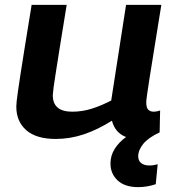

<svg xmlns="http://www.w3.org/2000/svg" viewBox="-20 -561 719 789"><path d="M548 208Q493 208 463.5 180.5Q434 153 434 111Q434 78 451.5 50.5Q469 23 498 2Q453 -15 440 -65Q381 -28 324.5 -9Q268 10 209 10Q129 10 88 -26Q47 -62 47 -123Q47 -132 48.5 -145Q50 -158 53.5 -184Q57 -210 64 -254.5Q71 -299 82 -368.5Q93 -438 110 -541H254Q236 -432 225.5 -365Q215 -298 209 -260.5Q203 -223 200.5 -204Q198 -185 197 -171Q196 -102 277 -102Q318 -102 357.5 -114.5Q397 -127 437 -148L498 -541H643Q625 -428 613 -355Q601 -282 594.5 -239.5Q588 -197 585 -176.5Q582 -156 581.5 -149.5Q581 -143 581 -140Q581 -119 589 -110.5Q597 -102 612 -102Q615 -102 622 -103Q629 -104 638 -107L636 -17Q589 5 568.5 30.5Q548 56 548 81Q548 100 560.5 109.5Q573 119 594 119Q604 119 612 117.5Q620 116 628 114L620 196Q584 208 548 208Z"/></svg>

Font: Georama Extended SemiBold
Style: Italic
Weight: 600
Width: 7
Italic angle: -9°
Designer: Jean-Baptiste Levee
Foundry: Production Type
Version: Version 1.000